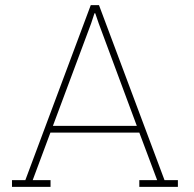

<svg xmlns="http://www.w3.org/2000/svg" viewBox="-20 -731 759 751"><path d="M26.9 0V-26.4H79.1L335 -710.9H367.2L623.5 -26.4H675.8V0H524.9V-26.4H594.7L524.9 -212.4H177.2L107.9 -26.4H177.7V0ZM187 -238.8H515.1L366.2 -639.2L352.5 -679.2H349.6L336.4 -639.2Z"/></svg>

Font: Roboto Slab Thin
Style: Regular
Weight: 100
Designer: Google
Version: Version 2.000; ttfautohint (v1.8.1.43-b0c9)